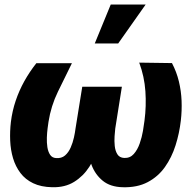

<svg xmlns="http://www.w3.org/2000/svg" viewBox="-20 -802 835 833"><path d="M584 -530.3 726.1 -528.3Q746.1 -490.2 756.1 -448.7Q766.1 -407.2 767.8 -364.5Q769.5 -321.8 764.6 -279.3Q758.3 -224.1 741.7 -171.6Q725.1 -119.1 695.6 -77.4Q666 -35.6 620.6 -11.7Q575.2 12.2 511.7 10.3Q458.5 8.8 426 -17.6Q393.6 -43.9 377.7 -85Q361.8 -126 358.4 -172.6Q355 -219.2 360.4 -261.2L387.2 -425.8H508.8L480 -244.1Q478.5 -231.9 477.1 -211.2Q475.6 -190.4 477.8 -168.9Q480 -147.5 489.3 -132.6Q498.5 -117.7 519 -116.7Q544.4 -115.7 560.5 -134Q576.7 -152.3 586.2 -179.7Q595.7 -207 600.3 -234.4Q605 -261.7 606.9 -278.8Q615.2 -341.8 610.8 -406Q606.4 -470.2 584 -530.3ZM137.7 -527.8H292Q261.7 -466.3 231.4 -404.3Q201.2 -342.3 190.4 -273.4Q189 -263.7 186.5 -245.1Q184.1 -226.6 183.3 -205.1Q182.6 -183.6 185.5 -163.8Q188.5 -144 197.3 -130.6Q206.1 -117.2 223.1 -116.2Q246.6 -114.3 262 -127.4Q277.3 -140.6 286.6 -161.9Q295.9 -183.1 300.8 -205.6Q305.7 -228 307.6 -244.1L336.9 -425.8H458L430.7 -261.2Q423.8 -215.3 408.7 -167Q393.6 -118.7 367.4 -78.1Q341.3 -37.6 301.5 -12.9Q261.7 11.7 206.5 10.3Q157.7 9.3 123.8 -7.1Q89.8 -23.4 68.6 -51.5Q47.4 -79.6 36.6 -115.5Q25.9 -151.4 24.2 -191.9Q22.5 -232.4 27.3 -273.4Q33.2 -320.8 48.1 -365Q63 -409.2 85.7 -450Q108.4 -490.7 137.7 -527.8ZM391.1 -613.3 460.4 -782.2H611.8L492.7 -613.3Z"/></svg>

Font: Roboto Black
Style: Italic
Weight: 900
Italic angle: -12°
Designer: Christian Robertson
Foundry: Google
Version: Version 3.0; 2020